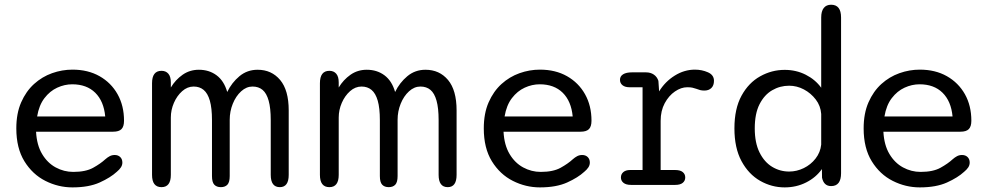

<svg xmlns="http://www.w3.org/2000/svg" viewBox="-20 -782 4180 812"><path d="M286.5 10.5Q226.5 10.5 172 -17Q117.5 -44.5 83.2 -100Q49 -155.5 49 -239Q49 -302.5 69.5 -349.2Q90 -396 124 -426.8Q158 -457.5 200.2 -472.5Q242.5 -487.5 286.5 -487.5Q352 -487.5 401 -459.8Q450 -432 477.2 -383.5Q504.5 -335 504.5 -271.5Q504.5 -247 493.8 -236Q483 -225 458.5 -225H132.5Q135.5 -168.5 158 -130.8Q180.5 -93 215.5 -74Q250.5 -55 290 -55Q342.5 -55 374 -72.5Q405.5 -90 425.5 -108.5Q434.5 -116.5 444 -121.5Q453.5 -126.5 465 -126.5Q479.5 -126.5 488.5 -117.8Q497.5 -109 497.5 -94.5Q497.5 -83.5 491.2 -74Q485 -64.5 474 -55.5Q447.5 -31 401.5 -10.2Q355.5 10.5 286.5 10.5ZM137 -289.5H425Q419 -354 382.8 -389.8Q346.5 -425.5 285.5 -425.5Q253 -425.5 222 -411.2Q191 -397 168 -367Q145 -337 137 -289.5Z M914 9.5Q896 9.5 886.2 -1Q876.5 -11.5 876.5 -37.5V-274Q876.5 -325 867.5 -356.2Q858.5 -387.5 841.2 -401.8Q824 -416 799 -416Q772.5 -416 750.5 -396.5Q728.5 -377 715.5 -347Q702.5 -317 702.5 -285V-42.5Q702.5 9.5 663 9.5Q623 9.5 623 -42.5V-430Q623 -482.5 663 -482.5Q681.5 -482.5 692 -470.2Q702.5 -458 702.5 -433.5V-412Q722 -444.5 752.2 -465.8Q782.5 -487 821 -487Q864.5 -487 896 -463.5Q927.5 -440 941 -393Q960 -432.5 992.8 -459.8Q1025.5 -487 1069.5 -487Q1128.5 -487 1164.8 -443.8Q1201 -400.5 1201 -315V-42.5Q1201 9.5 1163.5 9.5Q1125 9.5 1125 -42.5V-274Q1125 -325 1116.2 -356.2Q1107.5 -387.5 1090.5 -401.8Q1073.5 -416 1048 -416Q1022 -416 999.8 -395.8Q977.5 -375.5 964.5 -343.2Q951.5 -311 951.5 -275.5V-37.5Q951.5 -11.5 941.8 -1Q932 9.5 914 9.5Z M1624 9.5Q1606 9.5 1596.2 -1Q1586.5 -11.5 1586.5 -37.5V-274Q1586.5 -325 1577.5 -356.2Q1568.5 -387.5 1551.2 -401.8Q1534 -416 1509 -416Q1482.5 -416 1460.5 -396.5Q1438.5 -377 1425.5 -347Q1412.5 -317 1412.5 -285V-42.5Q1412.5 9.5 1373 9.5Q1333 9.5 1333 -42.5V-430Q1333 -482.5 1373 -482.5Q1391.5 -482.5 1402 -470.2Q1412.5 -458 1412.5 -433.5V-412Q1432 -444.5 1462.2 -465.8Q1492.5 -487 1531 -487Q1574.5 -487 1606 -463.5Q1637.5 -440 1651 -393Q1670 -432.5 1702.8 -459.8Q1735.5 -487 1779.5 -487Q1838.5 -487 1874.8 -443.8Q1911 -400.5 1911 -315V-42.5Q1911 9.5 1873.5 9.5Q1835 9.5 1835 -42.5V-274Q1835 -325 1826.2 -356.2Q1817.5 -387.5 1800.5 -401.8Q1783.5 -416 1758 -416Q1732 -416 1709.8 -395.8Q1687.5 -375.5 1674.5 -343.2Q1661.5 -311 1661.5 -275.5V-37.5Q1661.5 -11.5 1651.8 -1Q1642 9.5 1624 9.5Z M2263.5 10.5Q2203.5 10.5 2149 -17Q2094.5 -44.5 2060.2 -100Q2026 -155.5 2026 -239Q2026 -302.5 2046.5 -349.2Q2067 -396 2101 -426.8Q2135 -457.5 2177.2 -472.5Q2219.5 -487.5 2263.5 -487.5Q2329 -487.5 2378 -459.8Q2427 -432 2454.2 -383.5Q2481.5 -335 2481.5 -271.5Q2481.5 -247 2470.8 -236Q2460 -225 2435.5 -225H2109.5Q2112.5 -168.5 2135 -130.8Q2157.5 -93 2192.5 -74Q2227.5 -55 2267 -55Q2319.5 -55 2351 -72.5Q2382.5 -90 2402.5 -108.5Q2411.5 -116.5 2421 -121.5Q2430.5 -126.5 2442 -126.5Q2456.5 -126.5 2465.5 -117.8Q2474.5 -109 2474.5 -94.5Q2474.5 -83.5 2468.2 -74Q2462 -64.5 2451 -55.5Q2424.5 -31 2378.5 -10.2Q2332.5 10.5 2263.5 10.5ZM2114 -289.5H2402Q2396 -354 2359.8 -389.8Q2323.5 -425.5 2262.5 -425.5Q2230 -425.5 2199 -411.2Q2168 -397 2145 -367Q2122 -337 2114 -289.5Z M2774 -63H2835.5Q2857 -63 2867.5 -54.2Q2878 -45.5 2878 -31.5Q2878 -17.5 2867.5 -8.8Q2857 0 2835.5 0H2649Q2627.5 0 2616.8 -8.8Q2606 -17.5 2606 -31.5Q2606 -45.5 2616.2 -54.2Q2626.5 -63 2644.5 -63H2697.5V-413H2642Q2623.5 -413 2612.8 -421.5Q2602 -430 2602 -444.5Q2602 -459.5 2615.2 -467.8Q2628.5 -476 2652.5 -476H2712Q2731.5 -476 2745.2 -466.5Q2759 -457 2764.5 -440L2767.5 -395.5Q2793 -437 2833.5 -462.2Q2874 -487.5 2919 -487.5Q2948.5 -487.5 2974 -476.2Q2999.5 -465 2999.5 -440.5Q2999.5 -420.5 2988.5 -409.8Q2977.5 -399 2959 -399Q2949 -399 2941 -401Q2933 -403 2924.5 -406.5Q2916 -409.5 2908.2 -411.2Q2900.5 -413 2886.5 -413Q2860.5 -413 2834.5 -395.2Q2808.5 -377.5 2791.2 -345.5Q2774 -313.5 2774 -271Z M3495 5Q3464 5 3456.5 -30.5L3456 -67Q3431 -31.5 3389.5 -10.5Q3348 10.5 3298.5 10.5Q3243.5 10.5 3194.8 -17.2Q3146 -45 3116 -100.5Q3086 -156 3086 -239Q3086 -322.5 3116 -377.2Q3146 -432 3194.8 -459.2Q3243.5 -486.5 3298.5 -486.5Q3347 -486.5 3387.5 -466Q3428 -445.5 3453 -411V-708Q3453 -734.5 3463.8 -748.2Q3474.5 -762 3495 -762Q3537 -762 3537 -708V-49.5Q3537 5 3495 5ZM3453 -170.5V-300Q3450.5 -334.5 3430 -361.2Q3409.5 -388 3379.8 -403.8Q3350 -419.5 3317.5 -419.5Q3278.5 -419.5 3245.5 -400.2Q3212.5 -381 3192.2 -341.2Q3172 -301.5 3172 -239Q3172 -178 3192.2 -137.2Q3212.5 -96.5 3245.5 -76.5Q3278.5 -56.5 3317.5 -56.5Q3349.5 -56.5 3379.2 -71Q3409 -85.5 3429.2 -111.5Q3449.5 -137.5 3453 -170.5Z M3870 10.5Q3810 10.5 3755.5 -17Q3701 -44.5 3666.8 -100Q3632.5 -155.5 3632.5 -239Q3632.5 -302.5 3653 -349.2Q3673.5 -396 3707.5 -426.8Q3741.5 -457.5 3783.8 -472.5Q3826 -487.5 3870 -487.5Q3935.5 -487.5 3984.5 -459.8Q4033.5 -432 4060.8 -383.5Q4088 -335 4088 -271.5Q4088 -247 4077.2 -236Q4066.5 -225 4042 -225H3716Q3719 -168.5 3741.5 -130.8Q3764 -93 3799 -74Q3834 -55 3873.5 -55Q3926 -55 3957.5 -72.5Q3989 -90 4009 -108.5Q4018 -116.5 4027.5 -121.5Q4037 -126.5 4048.5 -126.5Q4063 -126.5 4072 -117.8Q4081 -109 4081 -94.5Q4081 -83.5 4074.8 -74Q4068.5 -64.5 4057.5 -55.5Q4031 -31 3985 -10.2Q3939 10.5 3870 10.5ZM3720.5 -289.5H4008.5Q4002.5 -354 3966.2 -389.8Q3930 -425.5 3869 -425.5Q3836.5 -425.5 3805.5 -411.2Q3774.5 -397 3751.5 -367Q3728.5 -337 3720.5 -289.5Z"/></svg>

Font: Sono
Style: Regular
Weight: 400
Designer: Tyler Finck
Foundry: Tyler Finck
Version: Version 2.112